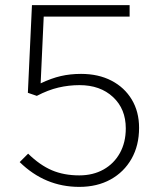

<svg xmlns="http://www.w3.org/2000/svg" viewBox="-20 -720 640 751"><path d="M290 11Q156 11 57 -86L90 -119Q136 -74 183 -54Q230 -34 290 -34Q344 -34 385 -57Q426 -80 449 -121.5Q472 -163 472 -218Q472 -294 422 -340.5Q372 -387 291 -387Q249 -387 208.5 -377.5Q168 -368 124 -345L89 -357L105 -700H487V-655H151L139 -394Q181 -414 218 -422.5Q255 -431 297 -431Q365 -431 416 -404.5Q467 -378 495.5 -330.5Q524 -283 524 -220Q524 -151 494.5 -99Q465 -47 412.5 -18Q360 11 290 11Z"/></svg>

Font: Red Hat Mono
Style: Regular
Weight: 300
Monospace: yes
Designer: Pentagram, MCKL
Foundry: Pentagram, MCKL
Version: Version 1.023